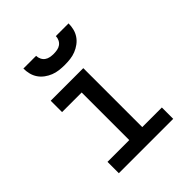

<svg xmlns="http://www.w3.org/2000/svg" viewBox="-202 -872 1004 1004"><g transform="rotate(-45 300.0 -370.0)"><path d="M99 0V-84H260V-436H115V-520H356V-84H501V0ZM300 -600Q279 -600 258.5 -602.5Q238 -605 219 -612.5Q200 -620 183 -632.5Q166 -645 154.5 -662Q143 -679 138 -699Q133 -719 133 -740H227Q227 -727 233 -714.5Q239 -702 249.5 -694.5Q260 -687 273.5 -684.5Q287 -682 300 -682Q313 -682 326.5 -684.5Q340 -687 350.5 -694.5Q361 -702 367 -714.5Q373 -727 373 -740H467Q467 -719 462 -699Q457 -679 445.5 -662Q434 -645 417 -632.5Q400 -620 381 -612.5Q362 -605 341.5 -602.5Q321 -600 300 -600Z"/></g></svg>

Font: Iosevka Custom Medium Extended
Style: Regular
Weight: 500
Width: 7
Monospace: yes
Designer: Belleve Invis
Foundry: Belleve Invis
Version: Version 11.2.4; ttfautohint (v1.8.4)